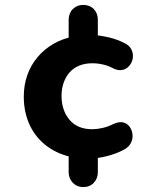

<svg xmlns="http://www.w3.org/2000/svg" viewBox="-20 -639 640 783"><path d="M319 124Q294 124 277 106.5Q260 89 260 63V-30L285 4Q221 -7 174 -41Q127 -75 102 -127.5Q77 -180 77 -245Q77 -292 91.5 -333Q106 -374 133.5 -406.5Q161 -439 199.5 -461Q238 -483 285 -491L260 -456V-558Q260 -585 277 -602Q294 -619 319 -619Q346 -619 362.5 -602Q379 -585 379 -558V-465L344 -497Q383 -496 422 -487Q461 -478 492 -461Q510 -451 517 -435Q524 -419 521.5 -402Q519 -385 508 -371.5Q497 -358 480.5 -354Q464 -350 444 -359Q425 -370 402 -375.5Q379 -381 357 -381Q327 -381 303.5 -371.5Q280 -362 264 -344Q248 -326 239.5 -301.5Q231 -277 231 -248Q231 -189 263.5 -150.5Q296 -112 356 -112Q375 -112 397.5 -117Q420 -122 444 -134Q467 -144 483.5 -139.5Q500 -135 509.5 -121Q519 -107 520.5 -89.5Q522 -72 513.5 -55.5Q505 -39 486 -29Q457 -13 419 -3Q381 7 342 8L379 -22V63Q379 89 362.5 106.5Q346 124 319 124Z"/></svg>

Font: Nunito ExtraLight ExtraBold
Style: Regular
Weight: 800
Version: Version 3.602